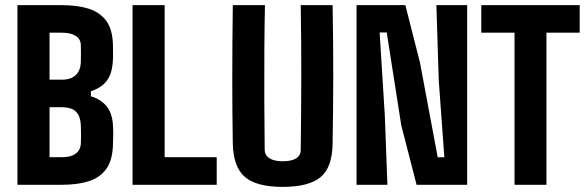

<svg xmlns="http://www.w3.org/2000/svg" viewBox="-20 -716 2274 744"><path d="M47.6 0V-696H220.7Q275.8 -696 320.4 -683.3Q365 -670.6 391.3 -635.8Q417.7 -600.9 417.8 -533.8Q418.1 -517.6 418.1 -505Q418.2 -492.4 416.9 -475.4Q413.8 -429.3 393.4 -402.5Q372.9 -375.7 332.2 -362.4V-342.9Q370.4 -331.5 392.8 -304.7Q415.2 -277.9 417.9 -228.3Q419.2 -205.1 418.7 -191.7Q418.2 -178.4 417.9 -163.4Q417.7 -99.9 393.8 -64.3Q369.8 -28.7 325.7 -14.3Q281.6 0 221 0ZM172 -106.8H221Q254.9 -106.8 274.1 -121.3Q293.2 -135.8 293.5 -164.1Q294 -180 294 -193.1Q294 -206.3 293.5 -221.7Q293.3 -254.9 283.3 -271.8Q273.2 -288.7 256.3 -294.7Q239.5 -300.6 218.2 -300.6H172ZM172 -407.3H220.6Q255.7 -407.3 274.4 -426Q293.1 -444.6 293.3 -478.8Q293.7 -494.8 293.7 -509.2Q293.7 -523.6 293.3 -539.6Q293.1 -564.6 273.5 -576.9Q253.9 -589.3 220.7 -589.3H172Z M493.6 0V-696H618V-106.8H819.8V0Z M1075.8 8.2Q973.8 8.2 929 -30.3Q884.2 -68.8 882.1 -158.7Q881.1 -215 880.6 -278.1Q880.1 -341.1 880.1 -409.7Q880.1 -478.3 880.6 -550.4Q881.1 -622.4 882.1 -696H1006.7Q1004.9 -617.5 1004.4 -522Q1003.8 -426.6 1004.2 -326.7Q1004.7 -226.8 1005.7 -135.2Q1005.7 -115.3 1023.4 -103.2Q1041.2 -91.1 1075.8 -91.1Q1109.6 -91.1 1127.4 -102.3Q1145.3 -113.4 1145.3 -135.4Q1146.3 -210.6 1146.8 -278.7Q1147.3 -346.9 1147.4 -413.5Q1147.6 -480.1 1147.1 -549.4Q1146.6 -618.8 1145.3 -696H1268.8Q1270.3 -629.5 1270.8 -557.6Q1271.3 -485.8 1271.3 -414.2Q1271.2 -342.7 1270.5 -277.2Q1269.8 -211.7 1268.8 -158Q1267.1 -65.9 1221.4 -28.9Q1175.8 8.2 1075.8 8.2Z M1361.6 0V-696H1550.8L1607.2 -474.5L1676.1 -106.7H1701.8L1680.2 -404.5L1671 -696H1790.3V0H1594.2L1534.8 -230.9L1478.6 -590.1H1451.1L1471.3 -266.2L1481.2 0Z M1973.8 0V-589.3H1845V-696H2226.3V-589.3H2097.5V0Z"/></svg>

Font: Big Shoulders Text SC Thin
Style: Regular
Weight: 100
Designer: Patric King
Foundry: XO Type Co
Version: Version 2.002